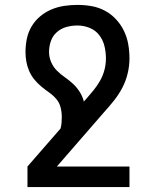

<svg xmlns="http://www.w3.org/2000/svg" viewBox="-20 -548 640 783"><path d="M508 215H92V131L227 -24Q230 -35 231 -47Q232 -59 232 -71Q232 -91 227 -110.5Q222 -130 209 -145Q196 -160 179.5 -171.5Q163 -183 147.5 -196Q132 -209 119.5 -224.5Q107 -240 99 -258.5Q91 -277 87.5 -296.5Q84 -316 84 -336Q84 -363 89.5 -390Q95 -417 109 -440.5Q123 -464 144 -481.5Q165 -499 190 -509.5Q215 -520 242 -524Q269 -528 296 -528Q325 -528 353.5 -523Q382 -518 407.5 -504.5Q433 -491 453 -469.5Q473 -448 485.5 -422Q498 -396 503 -367.5Q508 -339 508 -310Q508 -279 500.5 -248Q493 -217 478.5 -189.5Q464 -162 444.5 -137.5Q425 -113 404 -90L212 131H508ZM322 -134 332 -145Q347 -162 362 -180.5Q377 -199 388.5 -219.5Q400 -240 406 -263Q412 -286 412 -310Q412 -335 406 -360Q400 -385 384.5 -405Q369 -425 345 -434.5Q321 -444 296 -444Q273 -444 251 -438Q229 -432 212 -417Q195 -402 187.5 -380.5Q180 -359 180 -336Q180 -315 188.5 -295Q197 -275 212 -260Q227 -245 245 -232.5Q263 -220 278.5 -205.5Q294 -191 305.5 -172.5Q317 -154 322 -134Z"/></svg>

Font: Iosevka HT Medium Extended
Style: Regular
Weight: 500
Width: 7
Monospace: yes
Designer: Belleve Invis
Foundry: Belleve Invis
Version: Version 32.3.0; ttfautohint (v1.8.4)